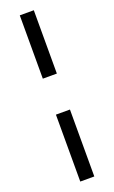

<svg xmlns="http://www.w3.org/2000/svg" viewBox="-176 -733 597 1003"><g transform="rotate(-20 122.0 -232.0)"><path d="M83 230H161V-142H83ZM83 -342H161V-694H83Z"/></g></svg>

Font: Ronzino
Style: Regular
Weight: 400
Designer: Nunzio Mazzaferro
Foundry: Collletttivo
Version: Version 1.000;Glyphs 3.3 (3337)